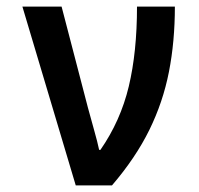

<svg xmlns="http://www.w3.org/2000/svg" viewBox="-20 -563 603 583"><path d="M210 0 48 -543H167L247 -236Q255 -206 265.5 -169Q276 -132 281 -108H285Q346 -196 371 -300.5Q396 -405 396 -543H511Q511 -437 493 -345Q475 -253 433.5 -168.5Q392 -84 320 0Z"/></svg>

Font: Noto Sans Mono SemiCondensed SemiBold
Style: Regular
Weight: 600
Width: 4
Designer: Monotype Design Team
Foundry: Monotype Imaging Inc.
Version: Version 2.014; ttfautohint (v1.8.4.7-5d5b)